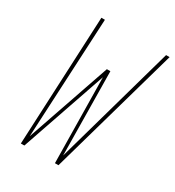

<svg xmlns="http://www.w3.org/2000/svg" viewBox="-177 -840 863 946"><g transform="rotate(30 254.5 -367.5)"><path d="M87 0 121 -735H141L107 -53L271 -529H291L297 -53L489 -735H509L301 0H281L274 -485L107 0Z"/></g></svg>

Font: Iosevka Thin
Style: Italic
Weight: 100
Italic angle: -9°
Monospace: yes
Designer: Belleve Invis
Foundry: Belleve Invis
Version: Version 32.5.0; ttfautohint (v1.8.4)